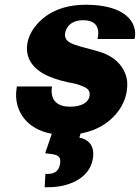

<svg xmlns="http://www.w3.org/2000/svg" viewBox="-20 -558 589 808"><path d="M50 -187C46 -164 47 -139 53 -116C71 -52 122 -9 198 5L170 87C210 92 239 91 233 130C228 164 208 174 179 174H171L168 230H175C203 230 228 228 251 222C306 208 361 174 371 108C379 58 355 29 314 21L319 4C361 -4 398 -19 428 -41C466 -69 503 -112 513 -172C518 -201 516 -225 508 -246C492 -289 458 -318 414 -335C379 -348 327 -358 294 -370C270 -379 250 -390 254 -418C260 -454 290 -473 329 -473C376 -473 400 -450 392 -402L390 -394H546L548 -402C551 -423 547 -441 539 -458C512 -511 441 -538 340 -538C273 -538 216 -521 173 -490C138 -464 103 -425 95 -374C91 -351 94 -331 101 -313C125 -255 193 -228 265 -212C286 -208 303 -205 315 -200C342 -190 361 -182 357 -155C352 -124 319 -109 275 -109C223 -109 192 -134 198 -188L199 -194H51Z"/></svg>

Font: Aerodynamic
Style: BdObl
Weight: 500
Designer: Google
Version: Version 2.000980; 2014